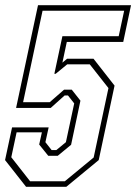

<svg xmlns="http://www.w3.org/2000/svg" viewBox="-42 -720 526 740"><path d="M58.5 0 -22.5 -103 4.5 -229H145.5L133 -172L157 -141.5H175L212 -172L244 -321.5L220 -352H207L153.5 -304H20L104.5 -700H463L433 -558.5H215.5L198.5 -478.5L216.5 -493.5H318.5L399.5 -390L338.5 -103L213.5 0ZM74 -21.5H208L319 -113L376 -380.5L304 -472H217L172.5 -435.5H167.5L198.5 -580.5H415.5L436.5 -678.5H122L47 -326H149.5L205 -374.5H234.5L268 -332L232 -162L180.5 -119.5H144L109 -163L119.5 -210H22L1.5 -114Z"/></svg>

Font: Tourney Condensed ExtraLight
Style: Italic
Weight: 200
Width: 3
Italic angle: -12°
Designer: Tyler Finck
Foundry: Etcetera Type Co
Version: Version 1.010; ttfautohint (v1.8.3)